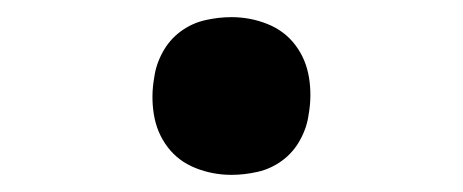

<svg xmlns="http://www.w3.org/2000/svg" viewBox="-20 -452 540 224"><path d="M250 -248Q228 -248 208 -256Q188 -264 175.5 -280.5Q163 -297 159.5 -318.5Q156 -340 160 -362Q162 -377 170 -391.5Q178 -406 191 -415.5Q204 -425 219.5 -428.5Q235 -432 250 -432Q272 -432 292 -424Q312 -416 324.5 -399.5Q337 -383 340.5 -361.5Q344 -340 340 -318Q338 -303 330 -288.5Q322 -274 309 -264.5Q296 -255 280.5 -251.5Q265 -248 250 -248Z"/></svg>

Font: Iosevka Curly Slab SmBdObl
Style: Regular
Weight: 600
Italic angle: -9°
Monospace: yes
Designer: Belleve Invis
Foundry: Belleve Invis
Version: Version 11.0.0; ttfautohint (v1.8.3)